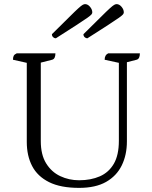

<svg xmlns="http://www.w3.org/2000/svg" viewBox="-20 -900 739 932"><path d="M364 12Q274 12 218 -16Q162 -44 136 -94Q110 -144 110 -211V-595L43 -610Q43 -622 46.5 -629Q50 -636 61 -641H249Q249 -614 233 -610L178 -596V-215Q178 -149 204 -107Q230 -65 272.5 -45Q315 -25 364 -25Q421 -25 464.5 -44Q508 -63 532.5 -105Q557 -147 557 -217V-595L488 -610Q488 -633 505 -641H659Q659 -614 643 -610L596 -598V-214Q596 -148 571 -97Q546 -46 495 -17Q444 12 364 12ZM251 -714Q244 -714 238 -719.5Q232 -725 232 -734Q286 -787 316 -817Q346 -847 360.5 -860Q375 -873 381.5 -876.5Q388 -880 393 -880Q406 -880 417 -867Q428 -854 428 -840Q428 -835 424 -830Q420 -825 404 -813.5Q388 -802 351.5 -778.5Q315 -755 251 -714ZM404 -714Q397 -714 391 -719.5Q385 -725 385 -734Q439 -787 469 -817Q499 -847 513.5 -860Q528 -873 534.5 -876.5Q541 -880 546 -880Q559 -880 570 -867Q581 -854 581 -840Q581 -835 577 -830Q573 -825 557 -813.5Q541 -802 504.5 -778.5Q468 -755 404 -714Z"/></svg>

Font: Petrona Light
Style: Regular
Weight: 300
Designer: Ringo R. Seeber
Foundry: Ringo R. Seeber
Version: Version 2.001; ttfautohint (v1.8.3)